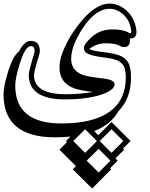

<svg xmlns="http://www.w3.org/2000/svg" viewBox="-76 -446 843 1081"><path d="M659.2 348.1 616.2 390.6 622.6 397 573.7 445.8 586.4 458.5 543.9 501.5 549.8 507.3 442.9 615.2 333.5 507.3 351.6 489.3 258.8 397 301.3 354 295.4 348.1 320.8 322.8Q279.3 327.1 232.9 327.1Q-56.2 327.1 -56.2 84Q-56.2 39.1 -28.3 -49.8Q-2 -131.8 30.8 -156.2Q61 -215.8 97.2 -215.8Q148.4 -215.8 148.4 -155.8Q148.4 -153.3 146 -143.1Q143.6 -132.8 139.6 -120.6Q136.2 -108.9 131.8 -94.5Q127.4 -80.1 123.8 -66.2Q120.1 -52.2 117.7 -40.8Q115.2 -29.3 115.2 -23.9Q115.2 84.5 293 84.5Q335.9 84.5 375.5 81.1Q415 77.6 447.3 71.8Q369.6 62.5 341.8 51.3Q258.8 20.5 258.8 -65.9Q258.8 -105 277.3 -153.6Q295.9 -202.1 328.1 -253.4Q349.6 -286.1 374 -317.1Q398.4 -348.1 425.5 -372.3Q452.6 -396.5 481.7 -411.1Q510.7 -425.8 542 -425.8Q567.9 -425.8 592 -415.3Q616.2 -404.8 636 -387Q655.8 -369.1 669.4 -345.5Q683.1 -321.8 688 -295.9H688.5L688 -297.4V-295.9L688.5 -295.4Q692.4 -278.3 692.4 -268.1Q692.4 -229.5 658.7 -229.5H654.8Q655.3 -226.6 655.5 -224.1Q655.8 -221.7 655.8 -219.2Q655.8 -180.7 622.1 -180.7Q617.7 -180.7 610.1 -182.9Q602.5 -185.1 593.3 -190.4Q571.3 -202.6 517.6 -202.1Q467.3 -202.1 427.2 -170.4Q429.7 -168 435.8 -165.8Q441.9 -163.6 453.4 -160.9Q464.8 -158.2 482.9 -155.5Q501 -152.8 526.9 -149.9Q567.9 -144.5 594 -134.8Q620.1 -125 635 -108.6Q649.9 -92.3 655.8 -68.1Q661.6 -43.9 661.6 -9.8Q661.6 107.9 591.8 178.7Q549.8 254.4 454.6 292L477.5 314.9L551.8 240.7ZM479.5 392.1 412.1 458.5 479.5 525.4 545.4 458.5ZM403.3 281.7 336.4 348.1 403.3 414.6 469.7 348.1ZM551.8 281.7 485.4 348.1 551.8 414.6 618.2 348.1ZM659.7 -290Q655.8 -311.5 644.8 -330.8Q633.8 -350.1 617.7 -364.7Q601.6 -379.4 582 -387.9Q562.5 -396.5 542 -396.5Q460.9 -396.5 389.2 -286.1Q324.7 -187.5 324.7 -114.7Q324.7 -49.3 388.7 -24.9Q412.6 -15.1 505.9 -3.9Q569.3 3.4 569.3 27.8Q569.3 46.4 546.6 62.3Q523.9 78.1 485.8 89.6Q447.8 101.1 397.7 107.4Q347.7 113.8 293 113.8Q85.9 113.8 85.9 -23.9Q85.9 -30.8 88.4 -42.7Q90.8 -54.7 94.5 -68.8Q98.1 -83 102.5 -97.9Q106.9 -112.8 110.6 -125.2Q114.3 -137.7 116.7 -146Q119.1 -154.3 119.1 -155.8Q119.1 -186.5 97.2 -186.5Q66.9 -186.5 36.1 -89.8Q9.8 -5.9 9.8 35.2Q9.8 249 269.5 249Q449.2 249 540.8 183.1Q632.3 117.2 632.3 -9.8Q632.3 -36.6 627.7 -55.7Q623 -74.7 610.8 -87.6Q598.6 -100.6 577.4 -108.4Q556.2 -116.2 522.9 -120.6Q484.4 -125.5 459.7 -130.6Q435.1 -135.7 421.1 -142.1Q407.2 -148.4 401.9 -156.2Q396.5 -164.1 396.5 -174.3Q396.5 -197.3 435.1 -232.9Q485.4 -280.3 553.7 -280.3Q614.7 -280.8 643.6 -264.6Q654.8 -258.8 658.7 -258.8Q663.1 -258.8 663.1 -268.1Q663.1 -276.9 659.7 -290Z"/></svg>

Font: XB Kayhan Sayeh
Style: Regular
Weight: 700
Designer: Behnam
Foundry: Irmug
Version: Version 7.300 2009